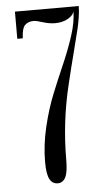

<svg xmlns="http://www.w3.org/2000/svg" viewBox="-52 -735 436 780"><g transform="rotate(-5 166.0 -345.0)"><path d="M151.9 9.8Q129.9 9.8 118.9 -11Q107.9 -31.7 107.9 -80.6Q107.9 -149.9 125.2 -222.9Q142.6 -295.9 167.2 -356.4Q191.9 -417 216.6 -473.4Q241.2 -529.8 258.5 -584Q275.9 -638.2 275.9 -680.2Q271.5 -663.6 249.8 -651.4Q228 -639.2 198.2 -639.2Q174.3 -639.2 148.2 -647.5Q122.1 -655.8 111.8 -655.8Q88.4 -655.8 75.7 -642.6Q63 -629.4 61.5 -589.4H39.1V-700.2H299.3Q299.3 -680.2 295.4 -655.3Q291.5 -630.4 287.6 -613.5Q283.7 -596.7 274.2 -560.1Q264.6 -523.4 260.3 -504.9Q249 -462.4 231 -387.2Q194.3 -236.3 194.3 -80.6Q194.3 -31.7 183.6 -11Q172.9 9.8 151.9 9.8Z"/></g></svg>

Font: Imbue
Style: Regular
Weight: 400
Designer: Tyler Finck
Foundry: Etcetera Type Company
Version: Version 0.910